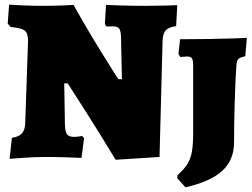

<svg xmlns="http://www.w3.org/2000/svg" viewBox="-20 -672 1077 822"><path d="M270 -315H255L258 -137Q259 -108 267 -97Q275 -86 297 -86Q307 -86 317 -87.5Q327 -89 331 -90L340 -81L329 4Q311 3 264 1.5Q217 0 175 0Q132 0 83.5 3.5Q35 7 21 8L31 -82Q60 -86 73.5 -100.5Q87 -115 88 -145L100 -494Q100 -518 94.5 -530Q89 -542 73.5 -547.5Q58 -553 25 -557L13 -571L19 -652Q32 -651 76.5 -649Q121 -647 167 -647Q201 -647 242 -648.5Q283 -650 295 -651Q351 -550 419 -440.5Q487 -331 487 -333H502L498 -516Q497 -541 490 -550Q483 -559 465 -559H434L429 -570L434 -651Q452 -650 501 -648.5Q550 -647 600 -647Q645 -647 685 -648Q725 -649 739 -650L734 -560Q702 -556 689.5 -542Q677 -528 676 -497L663 0L475 12Q405 -104 345.5 -197Q286 -290 270 -315ZM739 91 740 78Q769 52 782.5 30Q796 8 801.5 -22Q807 -52 807 -105V-390Q807 -414 802 -422Q797 -430 781 -430Q771 -430 763 -429Q755 -428 752 -428L744 -441L751 -504L871 -505Q934 -506 978.5 -507.5Q1023 -509 1037 -510L1030 -431Q1006 -426 1000 -419Q994 -412 992 -391Q988 -335 985 -239.5Q982 -144 982 -62Q982 12 932.5 58.5Q883 105 774 130Z"/></svg>

Font: Alegreya SC Black
Style: Regular
Weight: 900
Designer: Juan Pablo del Peral
Foundry: Huerta Tipografica
Version: Version 2.007; ttfautohint (v1.6)